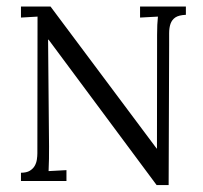

<svg xmlns="http://www.w3.org/2000/svg" viewBox="-20 -544 610 577"><path d="M486.8 12.2H450.7L126 -424.8H124.5L127.4 -104Q127.4 -85 127.2 -66.4Q127 -47.9 126 -29.8L179.7 -32.7V0H43V-24.9Q60.1 -24.9 69.8 -31Q79.6 -37.1 84.5 -45.9Q89.4 -54.7 90.8 -64.7Q92.3 -74.7 92.3 -83.5L92.8 -494.1L43 -491.2V-524.4H131.8L450.7 -97.7H451.7L452.1 -439.9Q452.1 -471.7 454.6 -494.1L400.9 -491.2V-524.4H538.6V-499.5Q517.1 -498.5 506.8 -491.5Q496.6 -484.4 492.4 -472.4Q488.3 -460.4 488.3 -443.8Q488.3 -427.2 488.3 -407.2Z"/></svg>

Font: Parastoo Print
Style: Print
Weight: 400
Foundry: Saber Rastikerdar (saber.rastikerdar@gmail.com)
Version: Version 1.0.0-alpha5